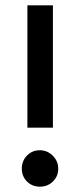

<svg xmlns="http://www.w3.org/2000/svg" viewBox="-20 -694 302 722"><path d="M129.5 -129Q158 -129 178.5 -108.5Q199 -88 199 -59.5Q199 -31 179 -11.5Q159 8 130 8Q101 8 81.5 -11.5Q62 -31 62 -60Q62 -89 81.5 -109Q101 -129 129.5 -129ZM179 -214H83V-674H179Z"/></svg>

Font: Hind Mysuru Medium
Style: Regular
Weight: 500
Designer: Manushi Parikh, Hitesh Malaviya
Foundry: Indian Type Foundry
Version: Version 0.703;PS 1.0;hotconv 1.0.86;makeotf.lib2.5.63406